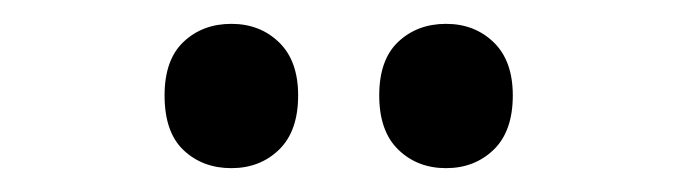

<svg xmlns="http://www.w3.org/2000/svg" viewBox="-20 -759 569 161"><path d="M118 -679Q118 -709 134 -724Q150 -739 174 -739Q198 -739 214 -723.5Q230 -708 230 -679Q230 -649 214 -633.5Q198 -618 174 -618Q150 -618 134 -633Q118 -648 118 -679ZM298 -679Q298 -709 314 -724Q330 -739 354 -739Q378 -739 394 -723.5Q410 -708 410 -679Q410 -649 394 -633.5Q378 -618 354 -618Q330 -618 314 -633.5Q298 -649 298 -679Z"/></svg>

Font: Noto Sans Myanmar Condensed SemiBold
Style: Regular
Weight: 600
Width: 3
Designer: Monotype Design Team
Foundry: Monotype Imaging Inc.
Version: Version 2.107; ttfautohint (v1.8.4.7-5d5b)